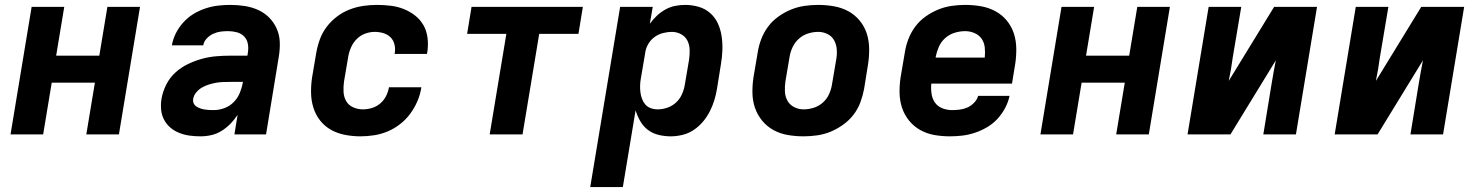

<svg xmlns="http://www.w3.org/2000/svg" viewBox="-20 -548 6040 783"><path d="M23 0 109 -520H242L209 -321H385L418 -520H551L465 0H332L367 -211H191L156 0Z M798 8Q775 8 753 5Q731 2 711 -6Q691 -14 675 -27.5Q659 -41 649 -60Q639 -79 637 -101.5Q635 -124 639 -147Q644 -175 658 -203Q672 -231 695 -252Q718 -273 746 -286.5Q774 -300 803 -308Q832 -316 861 -318.5Q890 -321 919 -321H989L991 -334Q994 -353 990.5 -370.5Q987 -388 975 -400Q963 -412 945.5 -416.5Q928 -421 910 -421Q894 -421 879 -419Q864 -417 849 -410Q834 -403 822.5 -390.5Q811 -378 809 -363H681Q685 -388 697 -412Q709 -436 727.5 -456.5Q746 -477 769 -491Q792 -505 817.5 -513.5Q843 -522 868.5 -525Q894 -528 919 -528Q949 -528 978 -523.5Q1007 -519 1032.5 -507.5Q1058 -496 1077.5 -476.5Q1097 -457 1108.5 -431Q1120 -405 1121 -376Q1122 -347 1117 -317L1065 0H936L949 -80Q937 -61 920.5 -44Q904 -27 884 -14.5Q864 -2 842 3Q820 8 798 8ZM851 -99Q873 -99 895 -107Q917 -115 933.5 -132Q950 -149 958.5 -170.5Q967 -192 971 -214H919Q904 -214 890 -213.5Q876 -213 861.5 -210.5Q847 -208 832.5 -203.5Q818 -199 804.5 -191.5Q791 -184 780.5 -171.5Q770 -159 768 -145Q766 -136 769.5 -127.5Q773 -119 780.5 -114Q788 -109 796.5 -106Q805 -103 814 -101.5Q823 -100 832.5 -99.5Q842 -99 851 -99Z M1450 8Q1418 8 1387 2Q1356 -4 1330 -18.5Q1304 -33 1285.5 -56.5Q1267 -80 1258 -109Q1249 -138 1248.5 -170Q1248 -202 1253 -234L1270 -334Q1275 -362 1285 -389Q1295 -416 1313 -439.5Q1331 -463 1355 -481Q1379 -499 1406.5 -509.5Q1434 -520 1462 -524Q1490 -528 1517 -528Q1546 -528 1574 -524.5Q1602 -521 1627 -511Q1652 -501 1673 -484.5Q1694 -468 1707 -445Q1720 -422 1723.5 -394Q1727 -366 1723 -338L1721 -328H1589L1590 -332Q1593 -350 1588.5 -367.5Q1584 -385 1572 -396.5Q1560 -408 1543 -413Q1526 -418 1508 -418Q1489 -418 1469.5 -411Q1450 -404 1435 -389Q1420 -374 1411.5 -354.5Q1403 -335 1400 -316L1383 -216Q1380 -195 1381 -174Q1382 -153 1391.5 -136Q1401 -119 1420 -110.5Q1439 -102 1460 -102Q1478 -102 1496.5 -107.5Q1515 -113 1530 -125.5Q1545 -138 1554 -155.5Q1563 -173 1566 -191V-192H1698V-190Q1694 -163 1682.5 -136Q1671 -109 1653.5 -85Q1636 -61 1612.5 -42.5Q1589 -24 1562 -12.5Q1535 -1 1506.5 3.5Q1478 8 1450 8Z M1977 0 2045 -410H1885L1903 -520H2357L2339 -410H2179L2111 0Z M2387 215 2509 -520H2642L2630 -451Q2643 -469 2659 -484Q2675 -499 2694 -509.5Q2713 -520 2733.5 -524Q2754 -528 2774 -528Q2803 -528 2830 -520Q2857 -512 2877 -494Q2897 -476 2908 -451.5Q2919 -427 2923 -399.5Q2927 -372 2926 -343.5Q2925 -315 2920 -286L2904 -186Q2900 -162 2893 -139Q2886 -116 2874.5 -93.5Q2863 -71 2846.5 -51.5Q2830 -32 2809 -18Q2788 -4 2763.5 2Q2739 8 2716 8Q2690 8 2665.5 2Q2641 -4 2622 -18.5Q2603 -33 2591 -54Q2579 -75 2572 -98L2520 215ZM2662 -102Q2682 -102 2702 -109Q2722 -116 2737.5 -130.5Q2753 -145 2761.5 -164.5Q2770 -184 2773 -204L2790 -304Q2793 -324 2792.5 -344.5Q2792 -365 2783.5 -382Q2775 -399 2757.5 -408.5Q2740 -418 2720 -418Q2702 -418 2683 -413Q2664 -408 2648 -396Q2632 -384 2622.5 -366.5Q2613 -349 2611 -331L2594 -231Q2591 -216 2590.5 -201.5Q2590 -187 2591.5 -173Q2593 -159 2598 -145.5Q2603 -132 2611.5 -122Q2620 -112 2633.5 -107Q2647 -102 2662 -102Z M3257 8Q3224 8 3192.5 2.5Q3161 -3 3134.5 -17.5Q3108 -32 3088.5 -55.5Q3069 -79 3059 -108Q3049 -137 3048.5 -169.5Q3048 -202 3053 -234L3070 -334Q3074 -361 3084.5 -388.5Q3095 -416 3112.5 -439.5Q3130 -463 3154.5 -480.5Q3179 -498 3206 -509Q3233 -520 3261 -524Q3289 -528 3316 -528Q3349 -528 3380.5 -522.5Q3412 -517 3439 -502.5Q3466 -488 3485.5 -464.5Q3505 -441 3514.5 -412Q3524 -383 3524.5 -350.5Q3525 -318 3520 -286L3504 -186Q3499 -159 3489 -131.5Q3479 -104 3461 -80.5Q3443 -57 3418.5 -39.5Q3394 -22 3367.5 -11Q3341 0 3312.5 4Q3284 8 3257 8ZM3257 -102Q3278 -102 3298.5 -108.5Q3319 -115 3335.5 -129.5Q3352 -144 3361 -164Q3370 -184 3373 -204L3390 -304Q3394 -325 3392.5 -345.5Q3391 -366 3382 -383Q3373 -400 3355 -409Q3337 -418 3317 -418Q3296 -418 3275.5 -411.5Q3255 -405 3238.5 -390.5Q3222 -376 3212.5 -356Q3203 -336 3200 -316L3183 -216Q3180 -195 3181 -174.5Q3182 -154 3191.5 -137Q3201 -120 3219 -111Q3237 -102 3257 -102Z M3853 8Q3821 8 3790 2.5Q3759 -3 3732.5 -18Q3706 -33 3687 -56.5Q3668 -80 3658.5 -109Q3649 -138 3648.5 -170Q3648 -202 3653 -234L3670 -334Q3674 -361 3684.5 -388.5Q3695 -416 3712.5 -439.5Q3730 -463 3754.5 -480.5Q3779 -498 3806 -509Q3833 -520 3861 -524Q3889 -528 3916 -528Q3949 -528 3980.5 -522.5Q4012 -517 4039 -502.5Q4066 -488 4085.5 -464.5Q4105 -441 4114.5 -412Q4124 -383 4124.5 -350.5Q4125 -318 4120 -286L4107 -207H3778Q3776 -186 3779 -165.5Q3782 -145 3793 -129.5Q3804 -114 3823 -106.5Q3842 -99 3862 -99Q3878 -99 3894 -101Q3910 -103 3925 -109.5Q3940 -116 3952.5 -129Q3965 -142 3969 -157H4097Q4092 -132 4079 -107.5Q4066 -83 4047.5 -63Q4029 -43 4005 -29Q3981 -15 3955.5 -6.5Q3930 2 3904.5 5Q3879 8 3853 8ZM3796 -313H3996Q3998 -334 3996 -354Q3994 -374 3983.5 -389.5Q3973 -405 3954.5 -413Q3936 -421 3916 -421Q3895 -421 3873.5 -414.5Q3852 -408 3835 -393Q3818 -378 3809 -357.5Q3800 -337 3796 -317Z M4223 0 4309 -520H4442L4409 -321H4585L4618 -520H4751L4665 0H4532L4567 -211H4391L4356 0Z M4823 0 4909 -520H5042L5007 -312Q5004 -289 5000 -265.5Q4996 -242 4991 -218L5176 -520H5351L5265 0H5132L5166 -208Q5170 -231 5174 -254.5Q5178 -278 5183 -302L4998 0Z M5423 0 5509 -520H5642L5607 -312Q5604 -289 5600 -265.5Q5596 -242 5591 -218L5776 -520H5951L5865 0H5732L5766 -208Q5770 -231 5774 -254.5Q5778 -278 5783 -302L5598 0Z"/></svg>

Font: Iosevka Aile Extrabold Oblique
Style: Regular
Weight: 800
Italic angle: -9°
Designer: Belleve Invis
Foundry: Belleve Invis
Version: Version 31.1.0; ttfautohint (v1.8.4)